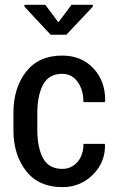

<svg xmlns="http://www.w3.org/2000/svg" viewBox="-20 -770 489 801"><path d="M240.2 -65.4Q277.3 -65.4 302.7 -93.8Q328.1 -122.1 328.1 -169.9Q357.4 -169.9 417 -169.9Q417 -168.9 418 -167Q419.9 -92.8 367.2 -41Q315.4 10.7 240.2 10.7Q141.6 10.7 88.9 -56.6Q36.1 -124 36.1 -226.6Q36.1 -239.3 36.1 -263.7Q36.1 -268.6 36.1 -277.3Q36.1 -286.1 36.1 -299.8Q36.1 -403.3 88.9 -470.7Q141.6 -538.1 239.3 -538.1Q320.3 -538.1 370.1 -484.4Q418.9 -432.6 418.9 -350.6Q418.9 -348.6 418 -346.7Q418 -345.7 417 -343.8Q394.5 -343.8 328.1 -343.8Q328.1 -395.5 303.7 -428.7Q280.3 -461.9 239.3 -461.9Q183.6 -461.9 159.2 -416Q135.7 -370.1 135.7 -299.8Q135.7 -275.4 135.7 -226.6Q135.7 -156.2 159.2 -110.4Q183.6 -65.4 240.2 -65.4ZM223.6 -676.8Q237.3 -695.3 278.3 -750Q300.8 -750 367.2 -750Q367.2 -748 367.2 -742.2Q339.8 -712.9 256.8 -625Q240.2 -625 191.4 -625Q164.1 -654.3 82 -742.2Q82 -744.1 82 -750Q103.5 -750 168.9 -750Q182.6 -732.4 223.6 -676.8Z"/></svg>

Font: Noto Sans Hebrew DECATHLON 
Style: Regular
Weight: 400
Designer: Monotype Design team
Version: Version 1.03 uh